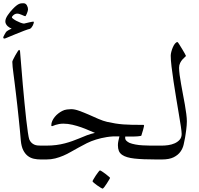

<svg xmlns="http://www.w3.org/2000/svg" viewBox="-21 -961 1202 1157"><path d="M183.1 -828.1Q183.1 -826.2 181.6 -820.1Q180.2 -814 176.8 -807.6Q173.3 -801.3 168.9 -795.4Q164.6 -789.6 158.7 -787.1Q149.4 -785.2 125 -776.1Q100.6 -767.1 74.2 -755.9Q41.5 -743.2 25.6 -735.8Q9.8 -728.5 4.9 -728.5Q2.4 -728.5 0.5 -730.2Q-1.5 -731.9 -1.5 -733.9Q-1.5 -736.8 0.5 -741.7Q2.4 -746.6 5.9 -752L11.7 -762.2Q14.6 -767.1 16.6 -769.5Q18.1 -771.5 22.5 -774.4Q26.9 -777.3 31.7 -780Q36.6 -782.7 41.3 -784.9Q45.9 -787.1 49.3 -788.6Q43.9 -790.5 37.4 -794.2Q30.8 -797.9 25.1 -803.2Q19.5 -808.6 15.4 -815.7Q11.2 -822.8 11.2 -832Q11.2 -848.6 25.6 -869.6Q40 -890.6 56.2 -907.2Q69.3 -920.9 78.4 -927.7Q87.4 -934.6 94.5 -937.5Q101.6 -940.4 107.4 -940.9Q113.3 -941.4 120.6 -941.4Q133.8 -941.4 140.9 -929Q147.9 -916.5 147.9 -904.8Q147.9 -900.9 146 -894Q144 -887.2 141.4 -880.4Q138.7 -873.5 135.7 -868.4Q132.8 -863.3 131.3 -863.3Q128.9 -863.3 123.5 -865.7Q118.2 -868.2 111.1 -871.1Q104 -874 96.7 -876.5Q89.4 -878.9 83.5 -878.9Q71.3 -878.9 61 -870.8Q50.8 -862.8 50.8 -855.5Q50.8 -853.5 58.3 -847.7Q65.9 -841.8 76.9 -835.9Q87.9 -830.1 100.6 -825Q113.3 -819.8 123.5 -818.8Q131.3 -820.8 140.4 -822.8Q149.4 -824.7 157.2 -826.7Q165.5 -828.6 171.4 -829.6Q177.2 -830.6 179.2 -830.6Q183.1 -830.6 183.1 -828.1ZM225.1 0Q203.1 0 182.9 -4.4Q162.6 -8.8 146.2 -21.5Q129.9 -34.2 118.9 -56.2Q107.9 -78.1 104.5 -113.3L99.1 -174.3Q96.2 -208.5 91.8 -246.6L83.5 -324.2L74.7 -399.9L67.4 -460L60.5 -513.7Q57.1 -538.1 55.2 -557.4Q53.2 -576.7 53.2 -588.9Q53.2 -591.8 58.8 -603.5Q64.5 -615.2 71.5 -627.9Q78.6 -640.6 85.2 -650.6Q91.8 -660.6 94.2 -660.6Q95.2 -660.6 97.7 -658Q100.1 -655.3 100.1 -647.5Q103.5 -609.9 107.4 -559.3Q111.3 -508.8 116.2 -453.1L126.5 -342.8Q131.8 -287.1 137 -241.2Q142.1 -195.3 147 -163.1Q151.9 -130.9 155.3 -121.1Q160.6 -108.9 168.7 -101.1Q176.8 -93.3 186 -89.4Q195.3 -85.4 205.3 -84.5Q215.3 -83.5 225.1 -83.5H250Q275.4 -83.5 287.6 -70.3Q299.8 -57.1 299.8 -42Q299.8 -26.9 287.6 -13.4Q275.4 0 250 0Z M642.1 110.8Q642.1 113.3 635.7 123.5L622.1 145.5Q614.7 157.2 607.4 166.5Q600.1 175.8 596.7 175.8Q595.2 175.8 585.4 169.9Q575.7 164.1 564.7 156.2Q553.7 148.4 545.2 141.1Q536.6 133.8 536.6 131.3Q536.6 128.9 543 118.2L556.6 96.2Q564.5 84.5 571.8 75.2Q579.1 65.9 581.1 65.9Q584 65.9 594 72.3Q604 78.6 614.5 86.7Q625 94.7 633.5 102.1Q642.1 109.4 642.1 110.8ZM921.4 0Q837.9 0 788.6 -5.6Q739.3 -11.2 715.8 -27.3Q701.2 -37.1 695.3 -51.5Q689.5 -65.9 689.5 -85.9Q689.5 -99.1 692.4 -111.8L698.7 -139.2Q657.2 -140.6 622.6 -135Q587.9 -129.4 557.9 -120.1Q527.8 -110.8 502.2 -98.1Q476.6 -85.4 452.6 -71.8L406.2 -45.9Q383.8 -32.7 360.1 -22.7Q336.4 -12.7 311.5 -6.3Q286.6 0 257.8 0H233.4Q208 0 195.6 -13.4Q183.1 -26.9 183.1 -42Q183.1 -57.1 195.6 -70.3Q208 -83.5 233.4 -83.5H257.8Q291 -83.5 318.4 -87.2Q345.7 -90.8 369.9 -97.2Q394 -103.5 415 -111.1Q436 -118.7 455.1 -126.5Q479 -136.7 502.4 -145.8Q525.9 -154.8 551.3 -160.2Q537.1 -165.5 515.9 -175Q494.6 -184.6 469.2 -193.6Q443.8 -202.6 415.8 -209.2Q387.7 -215.8 361.3 -215.8Q347.2 -215.8 335.2 -213.6Q323.2 -211.4 314.2 -208.5Q305.2 -205.6 299.8 -203.1Q294.4 -200.7 293 -200.7Q288.1 -200.7 288.1 -204.6Q288.1 -219.2 293.9 -232.2Q299.8 -245.1 309.1 -256.6Q318.4 -268.1 330.1 -277.1Q341.8 -286.1 353 -292Q366.7 -299.3 382.6 -301.3Q398.4 -303.2 407.7 -303.2Q428.7 -303.2 456.3 -293.2Q483.9 -283.2 513.2 -270.5L571.8 -244.6Q601.1 -231.9 624.5 -226.6Q651.4 -220.7 674.1 -217Q696.8 -213.4 721.4 -211.4Q746.1 -209.5 774.9 -209Q803.7 -208.5 843.3 -208.5Q845.2 -208.5 846.2 -206.5Q847.2 -204.6 847.2 -203.1Q847.2 -202.6 845.2 -194.3Q843.3 -186.5 840.8 -176.8L835 -158.2Q832.5 -148.4 831.1 -144.5Q830.6 -142.6 824.5 -141.4Q818.4 -140.1 808.8 -139.4Q799.3 -138.7 787.6 -138.4Q775.9 -138.2 763.7 -138.2H733.9Q733.4 -136.7 733.4 -133.8V-129.4Q733.4 -120.1 740.7 -112.8Q748 -105.5 759.3 -100.1Q773.9 -94.2 794.7 -90.3Q815.4 -86.4 837.4 -85.2Q859.4 -84 881.3 -83.7Q903.3 -83.5 921.4 -83.5H945.8Q971.2 -83.5 983.6 -70.3Q996.1 -57.1 996.1 -42Q996.1 -26.9 983.6 -13.4Q971.2 0 945.8 0Z M1105 -229.5Q1105 -219.2 1104 -206.3Q1103 -193.4 1101.3 -179.9Q1099.6 -166.5 1097.7 -153.8L1094.2 -131.3Q1090.8 -112.8 1085.7 -89.8Q1080.6 -66.9 1066.4 -46.9Q1052.2 -26.9 1025.6 -13.4Q999 0 953.6 0H929.2Q903.8 0 891.4 -13.4Q878.9 -26.9 878.9 -42Q878.9 -57.1 891.4 -70.3Q903.8 -83.5 929.2 -83.5H953.6Q971.7 -83.5 992.7 -86.4Q1013.7 -89.4 1031.7 -97.4Q1049.8 -105.5 1061.8 -119.1Q1073.7 -132.8 1073.7 -153.8Q1073.7 -166.5 1068.8 -199.7L1056.2 -276.9L1040.5 -371.1L1024.9 -469.7Q1017.6 -518.1 1012.7 -559.3Q1007.8 -600.6 1007.8 -625.5Q1007.8 -635.3 1011.5 -649.4Q1015.1 -663.6 1020.8 -676.5Q1026.4 -689.5 1033.7 -698.5Q1041 -707.5 1048.8 -707.5Q1050.3 -707.5 1058.3 -695.1Q1066.4 -682.6 1075.7 -667L1092.3 -638.7Q1099.6 -625.5 1099.6 -624Q1099.6 -622.6 1093.3 -617.2Q1086.9 -611.8 1078.9 -603Q1070.8 -594.2 1064.5 -581.5Q1058.1 -568.8 1058.1 -552.7Q1058.1 -535.2 1061.5 -509.5Q1064.9 -483.9 1070.3 -454.1L1081.5 -392.6Q1087.9 -360.8 1093 -330.8Q1098.1 -300.8 1101.6 -274.4Q1105 -248 1105 -229.5Z"/></svg>

Font: Simplified Naskh
Style: Regular
Weight: 400
Designer: SIL International
Foundry: Arabeyes
Version: 1.02_alpha